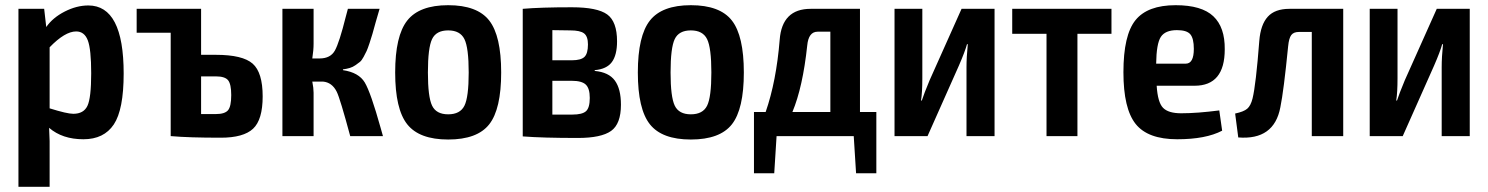

<svg xmlns="http://www.w3.org/2000/svg" viewBox="-20 -524 5728 739"><path d="M320 -503Q456 -503 456 -241Q456 -102 418 -45Q380 12 301 12Q220 12 169 -32Q172 21 171 66V195H51V-490H150L158 -420Q183 -456 229 -479.5Q275 -503 320 -503ZM262 -86Q302 -86 316.5 -116.5Q331 -147 331 -242Q331 -334 318 -368.5Q305 -403 273 -403Q230 -403 171 -342V-107Q238 -86 262 -86Z M754 -313H811Q914 -313 952.5 -279Q991 -245 991 -153Q991 -63 954 -28.5Q917 6 830 6Q706 6 639 0H637V-398H506V-490H754ZM754 -85H811Q845 -85 857.5 -99.5Q870 -114 870 -158Q870 -200 858 -215Q846 -230 811 -230H754Z M1300 -257V-254Q1361 -245 1384 -206.5Q1407 -168 1445 -32Q1451 -11 1454 0H1328Q1289 -145 1276 -171Q1258 -207 1223 -210Q1220 -210 1217 -210H1182Q1187 -185 1187 -167V0H1067V-490H1187V-356Q1187 -331 1182 -299H1210Q1252 -299 1269 -329.5Q1286 -360 1311 -460Q1316 -480 1319 -490H1441Q1435 -471 1426 -438.5Q1417 -406 1413.5 -393.5Q1410 -381 1402.5 -358.5Q1395 -336 1391 -327.5Q1387 -319 1379.5 -305Q1372 -291 1365 -285.5Q1358 -280 1348 -273Q1338 -266 1326.5 -262.5Q1315 -259 1300 -257Z M1705 -504Q1817 -504 1863 -445Q1909 -386 1909 -245Q1909 -104 1863 -45.5Q1817 13 1705 13Q1594 13 1547.5 -45.5Q1501 -104 1501 -245Q1501 -386 1547.5 -445Q1594 -504 1705 -504ZM1627 -245Q1627 -151 1643 -117.5Q1659 -84 1705 -84Q1751 -84 1767.5 -117Q1784 -150 1784 -245Q1784 -340 1767.5 -373.5Q1751 -407 1705 -407Q1659 -407 1643 -373.5Q1627 -340 1627 -245Z M2269 -254V-251Q2323 -246 2346.5 -214Q2370 -182 2370 -121Q2370 -47 2332 -20Q2294 7 2204 7Q2068 7 1992 1V-490Q2060 -496 2181 -496Q2279 -496 2317 -468.5Q2355 -441 2355 -365Q2355 -312 2335 -285Q2315 -258 2269 -254ZM2243 -353Q2243 -384 2228 -395.5Q2213 -407 2175 -407L2106 -408V-292H2181Q2216 -292 2229.5 -305Q2243 -318 2243 -353ZM2106 -83H2183Q2221 -83 2235.5 -96Q2250 -109 2250 -147Q2250 -184 2234.5 -198.5Q2219 -213 2181 -213H2106Z M2639 -504Q2751 -504 2797 -445Q2843 -386 2843 -245Q2843 -104 2797 -45.5Q2751 13 2639 13Q2528 13 2481.5 -45.5Q2435 -104 2435 -245Q2435 -386 2481.5 -445Q2528 -504 2639 -504ZM2561 -245Q2561 -151 2577 -117.5Q2593 -84 2639 -84Q2685 -84 2701.5 -117Q2718 -150 2718 -245Q2718 -340 2701.5 -373.5Q2685 -407 2639 -407Q2593 -407 2577 -373.5Q2561 -340 2561 -245Z M3353 -93V143H3275L3266 0H2969L2960 143H2882V-93H2927Q2968 -211 2981 -371Q2990 -490 3100 -490H3290V-93ZM3176 -93V-402H3127Q3092 -402 3087 -349Q3070 -189 3030 -93Z M3808 0H3700V-265Q3700 -304 3705 -354H3702Q3694 -325 3671 -272L3550 0H3423V-490H3530V-223Q3530 -168 3525 -137H3528Q3536 -162 3558 -215L3681 -490H3808Z M4258 -394H4127V0H4008V-394H3876V-490H4258Z M4694 -334Q4694 -194 4578 -194H4432Q4436 -130 4456.5 -109Q4477 -88 4526 -88Q4588 -88 4673 -99L4684 -21Q4621 12 4511 12Q4398 12 4351 -47Q4304 -106 4304 -246Q4304 -389 4350.5 -446.5Q4397 -504 4505 -504Q4605 -504 4650 -461.5Q4695 -419 4694 -334ZM4430 -279H4544Q4575 -279 4575 -336Q4575 -376 4561.5 -392Q4548 -408 4510 -408Q4465 -408 4448 -382Q4431 -356 4430 -279Z M5150 -490V0H5029V-401H4979Q4959 -401 4950 -389Q4941 -377 4938 -346Q4921 -174 4908 -111Q4884 16 4746 5L4734 -87Q4767 -94 4780.5 -105.5Q4794 -117 4801 -145Q4814 -198 4827 -367Q4832 -429 4859.5 -459.5Q4887 -490 4943 -490Z M5637 0H5529V-265Q5529 -304 5534 -354H5531Q5523 -325 5500 -272L5379 0H5252V-490H5359V-223Q5359 -168 5354 -137H5357Q5365 -162 5387 -215L5510 -490H5637Z"/></svg>

Font: Exo 2 Semi Bold Condensed
Style: Regular
Weight: 600
Width: 3
Designer: Natanael Gama
Version: Version 1.001;PS 001.001;hotconv 1.0.70;makeotf.lib2.5.58329